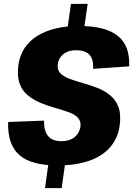

<svg xmlns="http://www.w3.org/2000/svg" viewBox="-20 -845 686 990"><path d="M235 -39H321L298 125H212ZM346 -825H432L408 -658H322ZM276 8Q141 8 79.5 -46Q18 -100 22 -216L207 -223Q206 -170 228 -143.5Q250 -117 297 -117Q338 -117 363.5 -137Q389 -157 395 -192Q398 -221 381 -238.5Q364 -256 333 -267Q302 -278 264.5 -288.5Q227 -299 190.5 -314Q154 -329 124.5 -352.5Q95 -376 81 -414.5Q67 -453 75 -511Q89 -607 171 -659Q253 -711 389 -711Q524 -711 587.5 -660Q651 -609 646 -503L460 -490Q463 -539 441.5 -562.5Q420 -586 372 -586Q333 -586 308 -567Q283 -548 278 -515Q274 -485 291 -467.5Q308 -450 339 -438.5Q370 -427 407.5 -416.5Q445 -406 481.5 -392Q518 -378 547.5 -354Q577 -330 591 -292.5Q605 -255 597 -197Q588 -132 547.5 -85.5Q507 -39 438.5 -15.5Q370 8 276 8Z"/></svg>

Font: Pathway Extreme SemiCondensed ExtraBold
Style: Italic
Weight: 800
Width: 4
Italic angle: -8°
Version: Version 1.001;gftools[0.9.26]